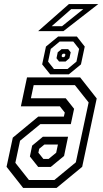

<svg xmlns="http://www.w3.org/2000/svg" viewBox="-20 -918 504 938"><path d="M93 0 12 -103 42.5 -245.5 167 -348.5H292L296.5 -368L272.5 -398.5H82L112 -540H371.5L452.5 -437L381.5 -103L256.5 0ZM121.5 -38.5H245.5L350.5 -125L413 -417.5L346 -502H144.5L131 -438H301L342 -386.5L326 -311.5H177L78 -230.5L55 -122.5ZM166.5 -102.5 126 -153.5 137 -206.5 189.5 -250H312.5L293 -156L228 -102.5ZM192 -141.5H217.5L254.5 -172L263 -212H197L171.5 -191L167.5 -172ZM225 -555 186 -603.5 204.5 -690.5 264 -739.5H355.5L394 -690.5L375.5 -603.5L316.5 -555ZM243.5 -581H310L353.5 -617L366.5 -679L338 -715H271.5L228 -679L215 -617ZM268.5 -617.5 256 -633.5 262 -662.5 281 -678H313L325.5 -662.5L319 -633.5L300.5 -617.5ZM284.5 -639H293L297.5 -643.5L299.5 -651.5L296.5 -655.5H288L283 -651.5L281 -643.5ZM166.5 -766 316.5 -898H460L290 -766ZM232.5 -790H283L387 -873.5H328Z"/></svg>

Font: Tourney Condensed Regular
Style: Italic
Weight: 400
Width: 3
Italic angle: -12°
Designer: Tyler Finck
Foundry: Etcetera Type Co
Version: Version 1.010; ttfautohint (v1.8.3)